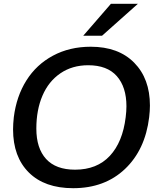

<svg xmlns="http://www.w3.org/2000/svg" viewBox="-20 -967 847 998"><path d="M412.6 -781.2 556.6 -947.3H696.8L510.3 -781.2ZM168.9 -298.3Q168.9 -196.3 219.7 -140.6Q270.5 -85 370.1 -85Q483.9 -85 550.8 -156.7Q617.7 -228.5 633.3 -357.9Q637.2 -389.2 637.2 -414.6Q637.2 -514.6 587.2 -571.3Q537.1 -627.9 438.5 -627.9Q355.5 -627.9 293.9 -585.9Q232.4 -543.9 200.7 -469.7Q168.9 -395.5 168.9 -298.3ZM360.4 11.2Q211.9 11.2 129.9 -70.3Q47.9 -151.9 47.9 -294.4Q47.9 -322.8 51.8 -357.9Q65.4 -466.3 117.2 -548.8Q168.9 -631.3 255.4 -677.7Q341.8 -724.1 451.7 -724.1Q595.7 -724.1 677.5 -641.1Q759.3 -558.1 759.3 -418.5Q759.3 -391.6 755.4 -357.9Q734.9 -188.5 629.6 -88.6Q524.4 11.2 360.4 11.2Z"/></svg>

Font: Muli
Style: Semi-BoldItalic
Weight: 600
Italic angle: -7°
Designer: Vernon Adams
Foundry: newtypography
Version: Version 2.0; ttfautohint (v1.00rc1.2-2d82) -l 8 -r 50 -G 200